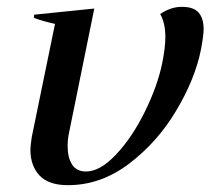

<svg xmlns="http://www.w3.org/2000/svg" viewBox="-20 -532 616 562"><path d="M69 -94Q69 -105 73 -131L141 -462Q101 -471 79 -480L80 -489L256 -507L182 -143Q178 -126 178 -104Q178 -71 191 -50.5Q204 -30 232 -30Q273 -30 320 -80Q367 -130 404 -205Q441 -280 455 -348Q464 -393 464 -424Q464 -464 449 -491Q480 -512 512 -512Q547 -512 561.5 -495Q576 -478 576 -447Q576 -428 568 -386Q551 -301 496 -208.5Q441 -116 358 -53Q275 10 179 10Q122 10 95.5 -18.5Q69 -47 69 -94Z"/></svg>

Font: Trirong Medium
Style: Italic
Weight: 500
Italic angle: -12°
Designer: Katatrad Team
Foundry: CadsonDemak
Version: Version 1.001